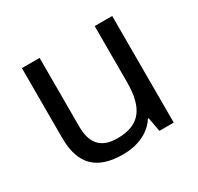

<svg xmlns="http://www.w3.org/2000/svg" viewBox="-122 -681 863 836"><g transform="rotate(-30 309.0 -263.0)"><path d="M533 -536H445V-257C445 -132 406 -63 287 -63C206 -63 168 -105 168 -191V-536H79V-185C79 -49 145 10 274 10C343 10 409 -15 444 -71H448L461 0H533Z"/></g></svg>

Font: Noto Sans Syriac Western
Style: Regular
Weight: 400
Designer: Patrick Giasson and the Monotype Design Team
Foundry: Monotype Imaging Inc.
Version: Version 3.000